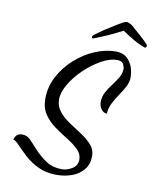

<svg xmlns="http://www.w3.org/2000/svg" viewBox="-78 -725 651 801"><g transform="rotate(10 247.0 -324.5)"><path d="M216 15Q171 15 137 -1.5Q103 -18 79 -40.5Q55 -63 38.5 -80.5Q22 -98 13 -99Q17 -112 24.5 -119Q32 -126 47 -126Q66 -126 79.5 -113Q93 -100 113 -77Q141 -47 168.5 -29.5Q196 -12 233 -12Q256 -12 277.5 -25.5Q299 -39 299 -64Q299 -88 280.5 -106Q262 -124 234.5 -141Q207 -158 179.5 -177.5Q152 -197 133.5 -224Q115 -251 115 -290Q115 -340 138.5 -384.5Q162 -429 200 -463Q238 -497 283 -516Q328 -535 371 -535Q409 -535 429.5 -507Q450 -479 450 -437Q450 -419 439.5 -399Q429 -379 414.5 -358Q400 -337 389.5 -315.5Q379 -294 379 -273Q364 -273 354.5 -286.5Q345 -300 345 -316Q345 -339 355.5 -358.5Q366 -378 380 -396Q394 -414 404.5 -432Q415 -450 415 -471Q415 -475 409.5 -488Q404 -501 382 -501Q352 -501 316 -481Q280 -461 247 -429.5Q214 -398 193 -362.5Q172 -327 172 -297Q172 -268 190 -246Q208 -224 234.5 -206.5Q261 -189 287 -172Q313 -155 331 -135Q349 -115 349 -88Q349 -53 330 -30Q311 -7 281 4Q251 15 216 15ZM267 -572Q262 -572 262 -577Q262 -582 267 -586Q289 -603 310.5 -617Q332 -631 352 -643Q363 -650 375.5 -657Q388 -664 395 -664Q401 -664 411.5 -658Q422 -652 426 -647Q437 -637 456.5 -620Q476 -603 492 -586Q494 -584 494 -580Q494 -576 491 -573.5Q488 -571 486 -572Q482 -573 467.5 -579.5Q453 -586 437 -595Q425 -602 414 -609Q403 -616 388 -626Q375 -619 359 -611.5Q343 -604 331 -598Q324 -595 310 -589Q296 -583 283.5 -578Q271 -573 268 -572Z"/></g></svg>

Font: Birthstone
Style: Regular
Weight: 400
Designer: Robert E. Leuschke
Foundry: Robert E. Leuschke
Version: Version 1.013; ttfautohint (v1.8.3)